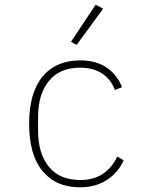

<svg xmlns="http://www.w3.org/2000/svg" viewBox="-20 -785 640 817"><path d="M321 12Q218 12 161 -57Q104 -126 104 -258Q104 -390 161 -459Q218 -528 321 -528Q390 -528 435 -496.5Q480 -465 499 -414L469 -402Q452 -448 414 -472.5Q376 -497 321 -497Q234 -497 188 -440.5Q142 -384 142 -287V-229Q142 -132 188 -75.5Q234 -19 321 -19Q380 -19 419 -46Q458 -73 479 -119L506 -103Q496 -79 479 -58.5Q462 -38 439 -22Q416 -6 386.5 3Q357 12 321 12ZM306 -594 282 -607 387 -765 419 -748Z"/></svg>

Font: IBM Plex Mono ExtLt
Style: Regular
Weight: 200
Monospace: yes
Designer: Mike Abbink, Paul van der Laan, Pieter van Rosmalen
Foundry: Bold Monday
Version: Version 2.3